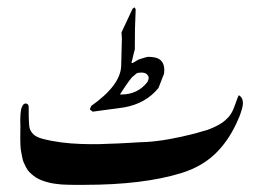

<svg xmlns="http://www.w3.org/2000/svg" viewBox="-20 -502 707 523"><path d="M630.4 -242.7Q638.7 -238.3 640.9 -228.5Q643.1 -218.8 638.9 -204.8Q634.8 -190.9 631.8 -183.6Q628.9 -176.3 623.5 -165Q599.1 -113.3 563 -80.1Q526.9 -46.9 473.1 -30.3Q369.1 1.5 210 1.5Q207 1.5 195.1 1.5Q183.1 1.5 179 1.5Q174.8 1.5 163.8 1.2Q152.8 1 147.5 0.5Q142.1 0 132.3 -1.2Q122.6 -2.4 116.2 -3.9Q109.9 -5.4 102.1 -7.8Q94.2 -10.3 87.9 -13.2Q79.1 -17.1 72.3 -22.5Q65.4 -27.8 60.3 -33Q55.2 -38.1 51 -46.1Q46.9 -54.2 44.4 -59.8Q42 -65.4 40 -75.9Q38.1 -86.4 37.1 -91.8Q36.1 -97.2 35.6 -109.1Q35.2 -121.1 35.2 -125.5Q35.2 -129.9 35.4 -143.1Q35.6 -156.2 35.6 -159.7Q35.6 -160.6 35.4 -165.3Q35.2 -169.9 35.2 -173.3Q35.2 -176.8 35.4 -181.9Q35.6 -187 35.9 -191.2Q36.1 -195.3 36.9 -200.2Q37.6 -205.1 38.8 -208.5Q40 -211.9 41.7 -214.6Q43.5 -217.3 45.4 -218.8Q50.3 -221.2 54 -219Q57.6 -216.8 58.1 -211.9Q58.1 -198.7 58.3 -184.8Q58.6 -170.9 59.6 -159.2Q60.5 -147.5 69.3 -137.9Q78.1 -128.4 95.7 -124Q119.6 -117.7 145.8 -114.3Q171.9 -110.8 200 -109.9Q228 -108.9 250.2 -109.4Q272.5 -109.9 302.7 -111.3Q311.5 -111.8 321.8 -112.3Q332 -112.8 340.3 -113.3Q348.6 -113.8 359.6 -114.5Q370.6 -115.2 378.4 -115.2Q435.5 -118.7 512.2 -138.7Q534.7 -145 545.7 -148.4Q556.6 -151.9 573.2 -160.6Q589.8 -169.4 600.6 -181.2Q605.5 -186 609.1 -191.9Q612.8 -197.8 615.5 -204.3Q618.2 -210.9 620.4 -216.8Q622.6 -222.7 625.2 -230.2Q627.9 -237.8 630.4 -242.7ZM311 -413.6 311.5 -404.8 312 -397 310.1 -322.8Q308.6 -270 228.5 -213.4L224.6 -204.1L232.4 -197.8L318.4 -209.5Q377.4 -220.2 411.6 -262.2Q426.3 -299.3 426.8 -301.3Q430.7 -330.6 413.1 -341.3Q403.3 -347.2 382.3 -347.2Q380.4 -347.2 357.4 -339.8Q350.1 -335.4 341.8 -330.6H337.9Q340.3 -338.4 342.3 -348.1Q346.7 -366.7 347.2 -366.7Q347.2 -412.1 347.7 -424.8L349.6 -476.6L346.7 -481.9L341.3 -478.5L314.5 -421.4ZM380.9 -277.8Q354.5 -244.6 310.5 -244.6H306.6Q336.4 -290.5 342.3 -293.9Q345.2 -295.9 347.7 -298.3Q352.1 -303.2 356.9 -303.7Q374 -306.2 380.4 -299.3Q388.2 -292 382.8 -281.7Q382.8 -280.3 380.9 -277.8Z"/></svg>

Font: Dehalvi Khush Khat
Style: Regular
Weight: 400
Version: Version 002.500